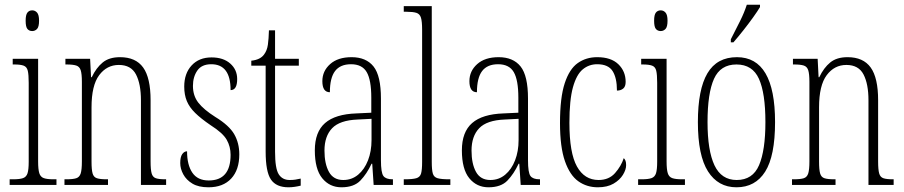

<svg xmlns="http://www.w3.org/2000/svg" viewBox="-20 -786 3842 816"><path d="M117 -654Q104 -654 96.5 -663Q89 -672 89 -698Q89 -723 96.5 -732.5Q104 -742 117 -742Q129 -742 137.5 -732.5Q146 -723 146 -698Q146 -672 137.5 -663Q129 -654 117 -654ZM21 0V-24H36Q64 -24 78 -29Q92 -34 97 -49.5Q102 -65 102 -99V-434Q102 -469 98 -485.5Q94 -502 80.5 -507Q67 -512 41 -512H34V-536H142V-100Q142 -66 147 -50Q152 -34 166 -29Q180 -24 207 -24H220V0Z M254 0V-24H262Q290 -24 304 -28.5Q318 -33 323 -49Q328 -65 328 -100V-438Q328 -472 323 -487.5Q318 -503 304 -507.5Q290 -512 263 -512H258V-536H363L367 -458H370Q389 -498 416.5 -520.5Q444 -543 490 -543Q557 -543 588.5 -499Q620 -455 620 -360V-100Q620 -65 624.5 -49Q629 -33 642.5 -28.5Q656 -24 682 -24H686V0H579V-360Q579 -429 558 -469.5Q537 -510 485 -510Q434 -510 401.5 -466.5Q369 -423 369 -330V-99Q369 -65 373.5 -49Q378 -33 392 -28.5Q406 -24 433 -24H439V0Z M866 10Q824 10 798 -5.5Q772 -21 759 -45Q746 -69 746 -93Q746 -119 754.5 -131Q763 -143 775 -143Q775 -85 797.5 -52Q820 -19 867 -19Q960 -19 960 -128Q960 -163 943.5 -192Q927 -221 875 -254Q834 -282 809.5 -306Q785 -330 774 -356.5Q763 -383 763 -418Q763 -474 794.5 -508Q826 -542 879 -542Q929 -542 958.5 -516Q988 -490 988 -450Q988 -403 960 -403Q960 -513 878 -513Q837 -513 818.5 -486Q800 -459 800 -421Q800 -379 823 -349.5Q846 -320 895 -289Q954 -253 975.5 -215.5Q997 -178 997 -130Q997 -64 962.5 -27Q928 10 866 10Z M1206 10Q1154 10 1131.5 -23Q1109 -56 1109 -142V-507H1048V-528Q1086 -532 1102 -554Q1115 -571 1118.5 -596Q1122 -621 1123 -657H1149V-536H1250V-507H1149V-141Q1149 -70 1164.5 -45.5Q1180 -21 1211 -21Q1224 -21 1234.5 -22.5Q1245 -24 1258 -27V3Q1246 6 1232.5 8Q1219 10 1206 10Z M1431 10Q1381 10 1349.5 -28.5Q1318 -67 1318 -147Q1318 -225 1361.5 -263Q1405 -301 1495 -304L1558 -307V-371Q1558 -446 1538.5 -479.5Q1519 -513 1472 -513Q1426 -513 1404 -484Q1382 -455 1382 -394Q1350 -394 1350 -441Q1350 -484 1383 -513.5Q1416 -543 1474 -543Q1536 -543 1567.5 -503.5Q1599 -464 1599 -367V-105Q1599 -52 1609.5 -38Q1620 -24 1648 -24H1650V0H1568L1562 -90H1559Q1539 -47 1511.5 -18.5Q1484 10 1431 10ZM1439 -21Q1475 -21 1502 -43.5Q1529 -66 1544 -104.5Q1559 -143 1559 -191V-281L1500 -278Q1424 -275 1391.5 -241Q1359 -207 1359 -146Q1359 -90 1378 -55.5Q1397 -21 1439 -21Z M1696 0V-24H1700Q1733 -24 1749 -28.5Q1765 -33 1769.5 -48.5Q1774 -64 1774 -98V-660Q1774 -695 1769 -711Q1764 -727 1749.5 -731.5Q1735 -736 1708 -736H1696V-760H1815V-98Q1815 -64 1819.5 -48.5Q1824 -33 1840 -28.5Q1856 -24 1889 -24H1894V0Z M2056 10Q2006 10 1974.5 -28.5Q1943 -67 1943 -147Q1943 -225 1986.5 -263Q2030 -301 2120 -304L2183 -307V-371Q2183 -446 2163.5 -479.5Q2144 -513 2097 -513Q2051 -513 2029 -484Q2007 -455 2007 -394Q1975 -394 1975 -441Q1975 -484 2008 -513.5Q2041 -543 2099 -543Q2161 -543 2192.5 -503.5Q2224 -464 2224 -367V-105Q2224 -52 2234.5 -38Q2245 -24 2273 -24H2275V0H2193L2187 -90H2184Q2164 -47 2136.5 -18.5Q2109 10 2056 10ZM2064 -21Q2100 -21 2127 -43.5Q2154 -66 2169 -104.5Q2184 -143 2184 -191V-281L2125 -278Q2049 -275 2016.5 -241Q1984 -207 1984 -146Q1984 -90 2003 -55.5Q2022 -21 2064 -21Z M2521 10Q2474 10 2438 -15.5Q2402 -41 2381 -101Q2360 -161 2360 -263Q2360 -371 2380 -432Q2400 -493 2435.5 -518Q2471 -543 2518 -543Q2577 -543 2608 -513Q2639 -483 2639 -438Q2639 -418 2628.5 -409.5Q2618 -401 2602 -401Q2602 -455 2583.5 -484Q2565 -513 2518 -513Q2483 -513 2456.5 -491Q2430 -469 2415 -415Q2400 -361 2400 -264Q2400 -136 2432 -78.5Q2464 -21 2524 -21Q2568 -21 2594 -50.5Q2620 -80 2631 -114Q2636 -109 2638.5 -102.5Q2641 -96 2641 -84Q2641 -65 2627.5 -43Q2614 -21 2587.5 -5.5Q2561 10 2521 10Z M2788 -654Q2775 -654 2767.5 -663Q2760 -672 2760 -698Q2760 -723 2767.5 -732.5Q2775 -742 2788 -742Q2800 -742 2808.5 -732.5Q2817 -723 2817 -698Q2817 -672 2808.5 -663Q2800 -654 2788 -654ZM2692 0V-24H2707Q2735 -24 2749 -29Q2763 -34 2768 -49.5Q2773 -65 2773 -99V-434Q2773 -469 2769 -485.5Q2765 -502 2751.5 -507Q2738 -512 2712 -512H2705V-536H2813V-100Q2813 -66 2818 -50Q2823 -34 2837 -29Q2851 -24 2878 -24H2891V0Z M3110 10Q3032 10 2989 -57.5Q2946 -125 2946 -267Q2946 -406 2986.5 -474.5Q3027 -543 3112 -543Q3274 -543 3274 -267Q3274 -123 3232 -56.5Q3190 10 3110 10ZM3111 -21Q3179 -21 3206 -84Q3233 -147 3233 -267Q3233 -390 3205.5 -451Q3178 -512 3110 -512Q3042 -512 3014.5 -451Q2987 -390 2987 -267Q2987 -146 3016.5 -83.5Q3046 -21 3111 -21ZM3086 -619Q3108 -662 3125.5 -697Q3143 -732 3154 -766H3210V-756Q3200 -739 3181 -712.5Q3162 -686 3139.5 -657.5Q3117 -629 3097 -606H3086Z M3346 0V-24H3354Q3382 -24 3396 -28.5Q3410 -33 3415 -49Q3420 -65 3420 -100V-438Q3420 -472 3415 -487.5Q3410 -503 3396 -507.5Q3382 -512 3355 -512H3350V-536H3455L3459 -458H3462Q3481 -498 3508.5 -520.5Q3536 -543 3582 -543Q3649 -543 3680.5 -499Q3712 -455 3712 -360V-100Q3712 -65 3716.5 -49Q3721 -33 3734.5 -28.5Q3748 -24 3774 -24H3778V0H3671V-360Q3671 -429 3650 -469.5Q3629 -510 3577 -510Q3526 -510 3493.5 -466.5Q3461 -423 3461 -330V-99Q3461 -65 3465.5 -49Q3470 -33 3484 -28.5Q3498 -24 3525 -24H3531V0Z"/></svg>

Font: Noto Serif ExtraCondensed ExtraLight
Style: Regular
Weight: 200
Width: 2
Designer: Monotype Design Team
Foundry: Monotype Imaging Inc.
Version: Version 2.015